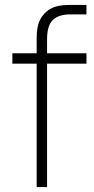

<svg xmlns="http://www.w3.org/2000/svg" viewBox="-20 -755 379 775"><path d="M128 0V-601Q128 -622 130.8 -639.8Q133.5 -657.5 140.5 -672.5Q147.5 -687.5 160 -701Q172 -713.5 186.8 -721Q201.5 -728.5 219.5 -731.8Q237.5 -735 259 -735H329V-697H264Q217 -697 193.5 -674.5Q170 -652 170 -597V0ZM30 -498V-540H329V-498Z"/></svg>

Font: Manrope ExtraLight ExtraLight
Style: Regular
Weight: 250
Version: Version 4.501